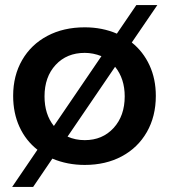

<svg xmlns="http://www.w3.org/2000/svg" viewBox="-20 -647 668 759"><path d="M596 -268Q596 -187 560.5 -125Q525 -63 461.5 -29Q398 5 315 5Q246 5 187 -20L111 92H28L128 -55Q82 -91 57 -145.5Q32 -200 32 -268Q32 -348 67.5 -409.5Q103 -471 167 -505Q231 -539 315 -539Q384 -539 442 -514L519 -627H602L501 -479Q546 -443 571 -389Q596 -335 596 -268ZM193 -149 381 -425Q348 -438 315 -438Q244 -438 200 -390.5Q156 -343 156 -266Q156 -195 193 -149ZM473 -266Q473 -336 435 -383L247 -107Q278 -93 315 -93Q385 -93 429 -141Q473 -189 473 -266Z"/></svg>

Font: Montserrat Medium
Style: Regular
Weight: 500
Designer: Julieta Ulanovsky
Foundry: Julieta Ulanovsky
Version: Version 6.001